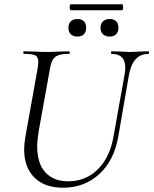

<svg xmlns="http://www.w3.org/2000/svg" viewBox="-20 -865 718 898"><path d="M566 -548Q566 -613 502 -613Q499 -613 499 -619Q499 -625 502 -625L543 -624Q573 -622 592 -622Q608 -622 638 -624L674 -625Q678 -625 677.5 -619Q677 -613 674 -613Q601 -613 583 -514L533 -225Q513 -113 443.5 -50Q374 13 275 13Q189 13 141 -34.5Q93 -82 93 -166Q93 -189 98 -221L156 -545Q159 -563 159 -576Q159 -599 145 -606Q131 -613 92 -613Q89 -613 89 -619Q89 -625 92 -625L137 -624Q175 -622 197 -622Q223 -622 263 -624L303 -625Q307 -625 306.5 -619Q306 -613 303 -613Q270 -613 252.5 -606.5Q235 -600 226.5 -585Q218 -570 213 -540L161 -252Q154 -207 154 -181Q154 -100 192.5 -58.5Q231 -17 299 -17Q381 -17 437.5 -73Q494 -129 511 -227L563 -518Q566 -535 566 -548ZM450 -735Q450 -754 461.5 -765Q473 -776 493 -776Q513 -776 523.5 -765.5Q534 -755 534 -735Q534 -716 523.5 -705Q513 -694 493 -694Q473 -694 461.5 -705Q450 -716 450 -735ZM300 -735Q300 -754 311 -765Q322 -776 342 -776Q362 -776 372.5 -765.5Q383 -755 383 -735Q383 -716 372.5 -705Q362 -694 342 -694Q322 -694 311 -705Q300 -716 300 -735ZM306 -831Q306 -845 312 -845H550Q556 -845 556 -831Q556 -817 550 -817H312Q306 -817 306 -831Z"/></svg>

Font: Cormorant Garamond
Style: Italic
Weight: 400
Italic angle: -10°
Designer: Christian Thalmann (Catharsis Fonts)
Foundry: Catharsis Fonts
Version: Version 4.000